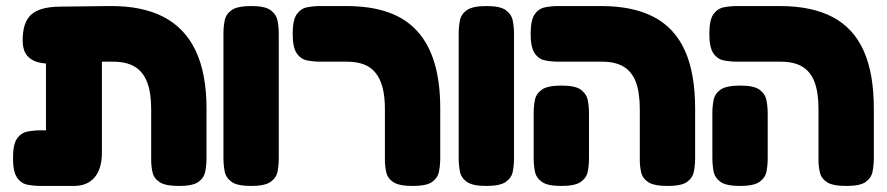

<svg xmlns="http://www.w3.org/2000/svg" viewBox="-20 -606 2934 635"><path d="M116 9Q93 9 71.5 5Q50 1 36.5 -18.5Q23 -38 23 -83Q23 -129 36.5 -148Q50 -167 71.5 -171Q93 -175 115 -175H132V-466L256 -406Q219 -400 183 -396.5Q147 -393 118 -397.5Q89 -402 72 -419.5Q55 -437 55 -473Q55 -532 83 -557.5Q111 -583 176 -584L342 -586Q450 -587 521 -550Q592 -513 627.5 -437.5Q663 -362 663 -247V-84Q663 -61 659 -39.5Q655 -18 636.5 -4.5Q618 9 572 9Q527 9 508 -3.5Q489 -16 484.5 -36Q480 -56 480 -77V-245Q480 -300 466.5 -334.5Q453 -369 425.5 -385.5Q398 -402 354 -402H317V-101Q317 -48 293 -19.5Q269 9 224 9Z M810 9Q765 9 746 -4.5Q727 -18 723 -39.5Q719 -61 719 -83V-495Q719 -517 723 -538Q727 -559 746 -572.5Q765 -586 811 -586Q857 -586 875.5 -572Q894 -558 898 -537Q902 -516 902 -494V-82Q902 -60 898 -39Q894 -18 875 -4.5Q856 9 810 9Z M1345 9Q1300 9 1281 -3.5Q1262 -16 1257.5 -36Q1253 -56 1253 -77V-245Q1253 -286 1245.5 -315.5Q1238 -345 1222.5 -364.5Q1207 -384 1183.5 -393Q1160 -402 1127 -402H1041Q1018 -402 996.5 -406Q975 -410 961.5 -429.5Q948 -449 948 -494Q948 -540 961.5 -559Q975 -578 996 -582Q1017 -586 1040 -586H1125Q1205 -586 1263.5 -565.5Q1322 -545 1360 -503Q1398 -461 1417 -397.5Q1436 -334 1436 -247V-84Q1436 -61 1432 -39.5Q1428 -18 1409.5 -4.5Q1391 9 1345 9Z M1588 9Q1543 9 1524 -4.5Q1505 -18 1501 -39.5Q1497 -61 1497 -83V-495Q1497 -517 1501 -538Q1505 -559 1524 -572.5Q1543 -586 1589 -586Q1635 -586 1653.5 -572Q1672 -558 1676 -537Q1680 -516 1680 -494V-82Q1680 -60 1676 -39Q1672 -18 1653 -4.5Q1634 9 1588 9Z M2188 9Q2143 9 2124 -3.5Q2105 -16 2100.5 -36Q2096 -56 2096 -77V-245Q2096 -300 2083 -334.5Q2070 -369 2042.5 -385.5Q2015 -402 1971 -402H1828Q1805 -402 1783.5 -406Q1762 -410 1748.5 -429.5Q1735 -449 1735 -494Q1735 -540 1748.5 -559Q1762 -578 1783.5 -582Q1805 -586 1827 -586H1968Q2074 -586 2143 -549.5Q2212 -513 2245.5 -438Q2279 -363 2279 -247V-84Q2279 -61 2275 -39.5Q2271 -18 2252.5 -4.5Q2234 9 2188 9ZM1836 9Q1791 9 1772 -4.5Q1753 -18 1749 -39.5Q1745 -61 1745 -83V-232Q1745 -254 1749 -275Q1753 -296 1772 -309.5Q1791 -323 1837 -323Q1883 -323 1901.5 -309Q1920 -295 1924 -274Q1928 -253 1928 -231V-82Q1928 -60 1924 -39Q1920 -18 1901 -4.5Q1882 9 1836 9Z M2779 9Q2734 9 2715 -3.5Q2696 -16 2691.5 -36Q2687 -56 2687 -77V-245Q2687 -300 2674 -334.5Q2661 -369 2633.5 -385.5Q2606 -402 2562 -402H2419Q2396 -402 2374.5 -406Q2353 -410 2339.5 -429.5Q2326 -449 2326 -494Q2326 -540 2339.5 -559Q2353 -578 2374.5 -582Q2396 -586 2418 -586H2559Q2665 -586 2734 -549.5Q2803 -513 2836.5 -438Q2870 -363 2870 -247V-84Q2870 -61 2866 -39.5Q2862 -18 2843.5 -4.5Q2825 9 2779 9ZM2427 9Q2382 9 2363 -4.5Q2344 -18 2340 -39.5Q2336 -61 2336 -83V-232Q2336 -254 2340 -275Q2344 -296 2363 -309.5Q2382 -323 2428 -323Q2474 -323 2492.5 -309Q2511 -295 2515 -274Q2519 -253 2519 -231V-82Q2519 -60 2515 -39Q2511 -18 2492 -4.5Q2473 9 2427 9Z"/></svg>

Font: Fredoka Light
Style: Bold
Weight: 700
Version: Version 2.001